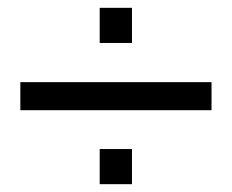

<svg xmlns="http://www.w3.org/2000/svg" viewBox="-20 -577 589 488"><path d="M233.4 -467.8V-557.1H315.4V-467.8ZM31.7 -296.9V-368.2H517.6V-296.9ZM233.4 -108.9V-198.2H315.4V-108.9Z"/></svg>

Font: Liberation Sans
Style: Regular
Weight: 400
Designer: Steve Matteson
Foundry: Ascender Corporation
Version: Version 2.00.1